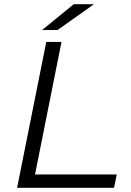

<svg xmlns="http://www.w3.org/2000/svg" viewBox="-20 -901 629 921"><path d="M62 0 202 -700H275L148 -64H540L527 0ZM182 -757 334 -881H431L256 -757Z"/></svg>

Font: MOST Montserrat
Style: Italic
Weight: 400
Italic angle: -11.3°
Designer: Julieta Ulanovsky
Foundry: Julieta Ulanovsky
Version: Version 8.000;March 11, 2024;FontCreator 15.0.0.2926 64-bit